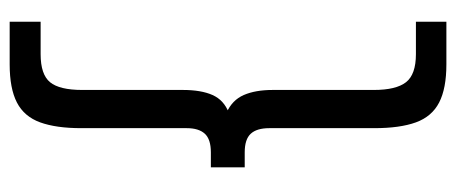

<svg xmlns="http://www.w3.org/2000/svg" viewBox="-293 -506 943 397"><g transform="rotate(90 178.5 -307.5)"><path d="M113 -759Q163 -759 192 -744Q221 -729 233 -696Q245 -663 245 -610V-393Q245 -367 256.5 -354.5Q268 -342 295 -342H326V-272H295Q268 -272 256.5 -259.5Q245 -247 245 -222V-4Q245 48 233 81Q221 114 192 129Q163 144 113 144H25V80H92Q134 80 150 60.5Q166 41 166 -6V-214Q166 -252 176.5 -275.5Q187 -299 213 -309Q239 -319 286 -319V-293Q239 -293 213 -304.5Q187 -316 176.5 -340Q166 -364 166 -400V-609Q166 -655 150 -675.5Q134 -696 92 -696H25V-759Z"/></g></svg>

Font: SUSE Thin
Style: Regular
Weight: 400
Version: Version 1.000